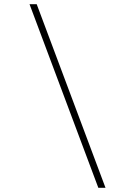

<svg xmlns="http://www.w3.org/2000/svg" viewBox="-20 -730 640 910"><path d="M446 160 120 -710H154L480 160Z"/></svg>

Font: Source Code Pro ExtraLight
Style: Regular
Weight: 200
Monospace: yes
Designer: Paul D. Hunt, Teo Tuominen
Foundry: Adobe Systems Incorporated
Version: Version 2.030;PS 1.000;hotconv 16.6.51;makeotf.lib2.5.65220